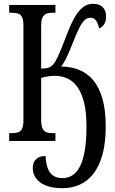

<svg xmlns="http://www.w3.org/2000/svg" viewBox="-20 -740 606 1008"><path d="M308 248Q254 248 219.5 233.5Q185 219 168.5 195Q152 171 152 144Q152 112 169.5 95.5Q187 79 219 79Q221 113 229.5 139.5Q238 166 257 180.5Q276 195 309 195Q336 195 358.5 181.5Q381 168 398 137Q415 106 424.5 53.5Q434 1 434 -77Q434 -152 421 -203Q408 -254 385.5 -284.5Q363 -315 333 -328.5Q303 -342 268 -342Q255 -342 241.5 -340.5Q228 -339 216 -336.5Q204 -334 196 -331V-113Q196 -82 203 -66.5Q210 -51 223 -46Q236 -41 255 -41H271V0H28V-41H43Q62 -41 75.5 -45.5Q89 -50 96 -64.5Q103 -79 103 -108V-605Q103 -635 96 -649.5Q89 -664 75.5 -668.5Q62 -673 43 -673H28V-714H271V-673H255Q236 -673 223 -668Q210 -663 203 -648Q196 -633 196 -601V-380Q217 -380 229.5 -383Q242 -386 250.5 -393Q259 -400 266 -410Q274 -422 283.5 -442.5Q293 -463 305 -492Q317 -521 330 -557Q349 -607 369 -643.5Q389 -680 413 -700Q437 -720 467 -720Q491 -720 506.5 -711.5Q522 -703 529.5 -688Q537 -673 537 -654Q537 -628 526.5 -612Q516 -596 500 -591Q496 -614 485.5 -630.5Q475 -647 454 -647Q438 -647 424 -634Q410 -621 397 -595Q384 -569 368 -529Q348 -478 333 -445.5Q318 -413 301 -391Q355 -390 398 -372Q441 -354 471.5 -316.5Q502 -279 518.5 -219.5Q535 -160 535 -77Q535 10 518 71.5Q501 133 470.5 172Q440 211 398.5 229.5Q357 248 308 248Z"/></svg>

Font: Noto Serif ExtraCondensed
Style: Regular
Weight: 400
Width: 2
Designer: Monotype Design Team
Foundry: Monotype Imaging Inc.
Version: Version 2.013